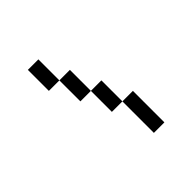

<svg xmlns="http://www.w3.org/2000/svg" viewBox="-154 -811 808 808"><g transform="rotate(-45 250.0 -407.0)"><path d="M187.5 -562.5H125V-687.5H187.5ZM187.5 -562.5H250V-437.5H187.5ZM250 -437.5H312.5V-312.5H250ZM312.5 -312.5H375V-125H312.5Z"/></g></svg>

Font: 寒蝉点阵体 16px
Style: Regular
Weight: 400
Designer: Designed by Warren2060
Foundry: ChillType
Version: Version 1.000